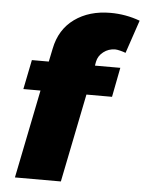

<svg xmlns="http://www.w3.org/2000/svg" viewBox="-53 -794 633 837"><g transform="rotate(5 263.0 -375.5)"><path d="M352 -533 349 -516H460L435 -387H323L245 0H44L122 -387H47L73 -516H147L159 -574Q176 -659 240 -705Q304 -751 397 -751Q464 -751 526 -728L477 -583Q467 -587 453 -590.5Q439 -594 431 -594Q402 -594 379.5 -576.5Q357 -559 352 -533Z"/></g></svg>

Font: TypoPRO Montserrat
Style: Italic
Weight: 800
Italic angle: -11.3°
Designer: Julieta Ulanovsky
Foundry: Julieta Ulanovsky
Version: Version 6.001